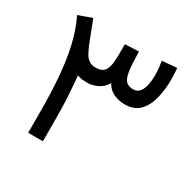

<svg xmlns="http://www.w3.org/2000/svg" viewBox="-146 -800 951 949"><g transform="rotate(30 329.5 -326.0)"><path d="M471.2 -359.9Q524.9 -359.9 555.2 -390.9Q585.4 -421.9 597.9 -472.7Q610.4 -523.4 610.4 -582Q610.4 -597.7 609.6 -613.8Q608.9 -629.9 607.4 -646L523.4 -638.7Q526.4 -622.1 528.6 -600.8Q530.8 -579.6 530.8 -558.1Q530.8 -529.8 525.4 -503.9Q520 -478 507.1 -461.7Q494.1 -445.3 470.2 -445.3Q448.2 -445.3 434.3 -455.6Q420.4 -465.8 413.6 -491.9Q406.7 -518.1 404.8 -564.5L402.8 -621.6L324.7 -618.2L324.2 -555.7Q324.2 -510.7 316.9 -486.8Q309.6 -462.9 294.4 -454.1Q279.3 -445.3 255.9 -445.3Q231.9 -445.8 217 -456.8Q202.1 -467.8 192.6 -485.6Q183.1 -503.4 174.3 -523.9Q160.2 -558.6 149.9 -586.2Q139.6 -613.8 124.5 -652.3L47.9 -625Q80.1 -559.1 97.7 -481.4Q115.2 -403.8 122.3 -311.8Q129.4 -219.7 129.4 -110.8V0H213.4V-109.4Q213.4 -152.8 212.4 -190.7Q211.4 -228.5 208.7 -270.5Q206.1 -312.5 200.7 -368.7Q219.2 -362.3 232.2 -361.1Q245.1 -359.9 261.7 -359.9Q284.7 -359.9 314.9 -373.5Q345.2 -387.2 361.8 -418Q378.9 -386.7 408.7 -373.3Q438.5 -359.9 471.2 -359.9Z"/></g></svg>

Font: Vazirmatn RD NL
Style: Regular
Weight: 400
Designer: Saber Rastikerdar
Foundry: Saber Rastikerdar
Version: Version 32.101